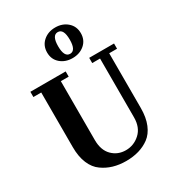

<svg xmlns="http://www.w3.org/2000/svg" viewBox="-231 -1122 1162 1272"><g transform="rotate(-30 350.0 -486.0)"><path d="M485 -660V-700H675V-660H615V-241Q615 -169 593.5 -117Q572 -65 534 -37Q463 15 357 15Q251 15 178 -38Q139 -65 117 -117Q95 -169 95 -242V-660H35V-700H305V-660H245V-210Q245 -132 287 -90Q329 -48 390.5 -48Q452 -48 498.5 -90.5Q545 -133 545 -210V-660ZM390 -753Q335 -753 298 -785Q261 -817 261 -869.5Q261 -922 298 -954.5Q335 -987 390 -987Q445 -987 482 -954.5Q519 -922 519 -869.5Q519 -817 482 -785Q445 -753 390 -753ZM389.5 -952Q345 -952 345 -869Q345 -786 389.5 -786Q434 -786 434 -869Q434 -952 389.5 -952Z"/></g></svg>

Font: Croissant One
Style: Regular
Weight: 400
Designer: Eduardo Rodriguez Tunni
Foundry: Eduardo Rodriguez Tunni
Version: Version 1.001